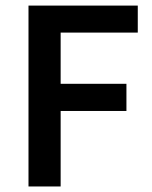

<svg xmlns="http://www.w3.org/2000/svg" viewBox="-20 -674 550 694"><path d="M83 0V-653.8H478V-556.2H199.2V-371.1H437V-272.9H199.2V0Z"/></svg>

Font: Toshiba Sans Medium
Style: Regular
Weight: 500
Designer: Paul D. Hunt
Foundry: Toshiba Corporation
Version: Version 2.020;PS 2.0;hotconv 1.0.86;makeotf.lib2.5.63406